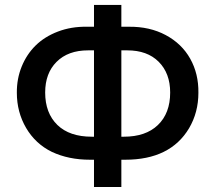

<svg xmlns="http://www.w3.org/2000/svg" viewBox="-20 -744 869 774"><path d="M469.2 -541V-192.9H479Q567.4 -192.9 616.2 -239.7Q666 -287.1 666 -371.1Q666 -448.7 619.6 -495.1Q573.7 -541 493.2 -541ZM469.2 9.8H358.9V-100.1H342.8Q256.3 -100.1 189 -131.8Q123 -164.1 85.4 -228Q47.9 -292 47.9 -370.1Q47.4 -426.3 67.4 -475.6Q87.4 -524.9 123.5 -560.5Q159.7 -596.2 213.4 -616.7Q267.1 -637.2 330.1 -636.2H358.9V-724.1H469.2V-636.2H499Q583.5 -637.2 648.2 -602.5Q712.9 -567.9 746.8 -507.3Q780.8 -446.8 779.8 -370.1Q779.8 -291 742.2 -227.1Q666.5 -100.1 484.9 -100.1H469.2ZM358.9 -192.9V-541H335Q254.4 -541 208 -494.6Q162.1 -448.7 162.1 -371.1Q162.1 -288.1 211.4 -240.2Q260.3 -192.9 350.1 -192.9Z"/></svg>

Font: Open Sans
Style: SemiBold
Weight: 600
Foundry: Ascender Corporation
Version: Version 1.10